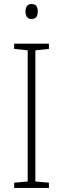

<svg xmlns="http://www.w3.org/2000/svg" viewBox="-20 -930 312 950"><path d="M222 0H50V-26L117 -32V-681L50 -688V-714H222V-688L155 -681V-32L222 -26ZM136 -910Q154 -910 160.5 -899.5Q167 -889 167 -873Q167 -857 160 -846.5Q153 -836 136 -836Q120 -836 113 -846.5Q106 -857 106 -873Q106 -889 113 -899.5Q120 -910 136 -910Z"/></svg>

Font: Noto Sans Ethiopic SemiCondensed ExtraLight
Style: Regular
Weight: 200
Width: 4
Designer: Monotype Design Team
Foundry: Monotype Imaging Inc.
Version: Version 2.102; ttfautohint (v1.8.4.7-5d5b)